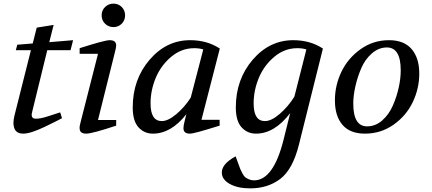

<svg xmlns="http://www.w3.org/2000/svg" viewBox="-20 -728 2374 1056"><path d="M54 -53Q54 -68 59 -90L150 -452H67L75 -482L160 -489L182 -576L275 -591L251 -496L382 -507L368 -452H240L156 -109Q154 -99 154 -97Q154 -75 177 -75Q203 -75 243 -88Q283 -101 311 -110L321 -78Q302 -67 225 -30Q148 7 107 7Q54 7 54 -53Z M418 -22Q417 -30 419.5 -40Q422 -50 425 -63L519 -432H418V-463Q556 -507 583 -507Q619 -507 619 -478Q619 -467 611 -437L519 -68H619V-37Q487 7 454 7Q418 7 418 -22ZM539 -644Q539 -671 558 -689.5Q577 -708 604 -708Q631 -708 649.5 -689.5Q668 -671 668 -644Q668 -616 649.5 -597.5Q631 -579 604 -579Q577 -579 558 -597.5Q539 -616 539 -644Z M710 -137Q710 -291 802.5 -399Q895 -507 1026 -507Q1119 -507 1189 -461L1088 -69H1188V-37Q1114 -14 1075.5 -3.5Q1037 7 1024 7Q989 7 989 -23Q989 -38 996 -64L1005 -100Q921 7 821 7Q773 7 741.5 -28Q710 -63 710 -137ZM808 -159Q808 -62 870 -62Q904 -62 949.5 -100Q995 -138 1029 -191L1098 -456Q1077 -463 1048 -463Q978 -463 921.5 -415.5Q865 -368 836.5 -299.5Q808 -231 808 -159Z M1200 221Q1200 173 1276 132Q1280 142 1289 167.5Q1298 193 1301.5 201.5Q1305 210 1313.5 226Q1322 242 1329.5 247.5Q1337 253 1349.5 258.5Q1362 264 1377 264Q1483 264 1539 43L1576 -106Q1490 7 1388 7Q1340 7 1308.5 -28Q1277 -63 1277 -137Q1277 -291 1369.5 -399Q1462 -507 1593 -507Q1686 -507 1756 -461L1624 68Q1590 204 1521.5 256Q1453 308 1356 308Q1287 308 1243.5 283.5Q1200 259 1200 221ZM1375 -159Q1375 -62 1437 -62Q1473 -62 1519 -102Q1565 -142 1599 -196L1665 -456Q1644 -463 1615 -463Q1545 -463 1488.5 -415.5Q1432 -368 1403.5 -299.5Q1375 -231 1375 -159Z M1822 -176Q1822 -258 1857.5 -332.5Q1893 -407 1962.5 -457Q2032 -507 2120 -507Q2202 -507 2244 -458Q2286 -409 2286 -323Q2286 -242 2250.5 -167Q2215 -92 2145 -42.5Q2075 7 1987 7Q1905 7 1863.5 -41.5Q1822 -90 1822 -176ZM1923 -158Q1923 -33 1999 -33Q2045 -33 2082 -65.5Q2119 -98 2140.5 -147Q2162 -196 2173 -246.5Q2184 -297 2184 -341Q2184 -467 2108 -467Q2063 -467 2025.5 -434.5Q1988 -402 1967 -353Q1946 -304 1934.5 -253Q1923 -202 1923 -158Z"/></svg>

Font: Volkhov
Style: Italic
Weight: 400
Italic angle: -12°
Designer: Cyreal (www.cyreal.org)
Foundry: Cyreal (www.cyreal.org)
Version: Version 1.010